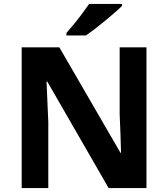

<svg xmlns="http://www.w3.org/2000/svg" viewBox="-20 -954 853 974"><path d="M723 0H531L220 -540H216Q218 -489 220.5 -438Q223 -387 225 -336V0H90V-714H281L591 -179H594Q593 -229 591 -278Q589 -327 587 -376V-714H723ZM599 -934V-924Q585 -910 562 -890Q539 -870 512.5 -848Q486 -826 460.5 -806.5Q435 -787 416 -774H317V-787Q333 -805 354.5 -831Q376 -857 396.5 -884.5Q417 -912 432 -934Z"/></svg>

Font: Noto IKEA Arabic
Style: Bold
Weight: 700
Designer: Monotype Design Team
Foundry: Monotype Imaging Inc.
Version: Version 1.200